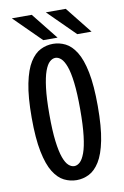

<svg xmlns="http://www.w3.org/2000/svg" viewBox="-97 -929 643 995"><g transform="rotate(-10 225.0 -431.0)"><path d="M224.6 11Q190.3 11 158.9 -4.5Q127.6 -20 103.1 -59Q78.6 -98 64.4 -168.3Q50.1 -238.6 50.1 -348Q50.1 -457.1 64.4 -527.1Q78.6 -597 103.1 -636Q127.6 -675 158.9 -690.5Q190.3 -706 224.6 -706Q258.6 -706 289.7 -690.5Q320.8 -675 345.3 -636Q369.8 -597 383.9 -527.1Q398 -457.1 398 -348Q398 -238.6 383.9 -168.3Q369.8 -98 345.3 -59Q320.8 -20 289.7 -4.5Q258.6 11 224.6 11ZM224.6 -62.7Q240 -62.7 254.4 -75.7Q268.7 -88.6 280.4 -120.3Q292 -152 298.6 -207.5Q305.3 -263.1 305.3 -348Q305.3 -432.6 298.6 -487.9Q292 -543.2 280.4 -574.8Q268.7 -606.4 254.4 -619.3Q240 -632.3 224.6 -632.3Q209.1 -632.3 194.6 -619.3Q180.1 -606.4 168.6 -574.8Q157.1 -543.2 150.2 -487.9Q143.3 -432.6 143.3 -348Q143.3 -263.1 150.2 -207.5Q157.1 -152 168.6 -120.3Q180.1 -88.6 194.6 -75.7Q209.1 -62.7 224.6 -62.7ZM433.1 -733.5H358L217.1 -873.1H321.9ZM254.3 -733.5H179.1L38.3 -873.1H143Z"/></g></svg>

Font: League Mono Thin Condensed
Style: Regular
Weight: 100
Width: 1
Designer: Tyler Finck
Foundry: The League of Moveable Type / Tyler Finck
Version: Version 2.300;RELEASE